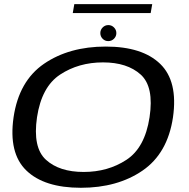

<svg xmlns="http://www.w3.org/2000/svg" viewBox="-20 -908 920 934"><path d="M373.5 5.5Q551.5 5.5 673.5 -78.2Q795.5 -162 821.5 -337.5Q846.5 -512.5 759.5 -597Q672.5 -681.5 494.5 -681.5Q316.5 -681.5 194.2 -597.8Q72 -514 46 -337.5Q21 -163 108 -78.8Q195 5.5 373.5 5.5ZM387 -71.5Q268.5 -71.5 203.5 -130.8Q138.5 -190 160 -337.5Q182.5 -486 272.5 -545.2Q362.5 -604.5 481 -604.5Q599 -604.5 664.5 -545.2Q730 -486 707.5 -337.5Q685 -189.5 595 -130.5Q505 -71.5 387 -71.5ZM506.5 -708Q523 -708 534.5 -719.5Q546 -731 546 -747Q546 -763 534.5 -774.5Q523 -786 507 -786Q491 -786 479.5 -774.5Q468 -763 468 -747Q468 -731 479.2 -719.5Q490.5 -708 506.5 -708ZM334 -844.5H713L720.5 -888H341.5Z"/></svg>

Font: Anybody Expanded
Style: Italic
Weight: 400
Width: 7
Italic angle: -10°
Version: Version 1.113;gftools[0.9.25]